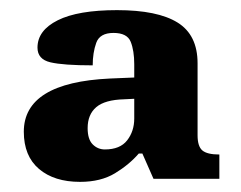

<svg xmlns="http://www.w3.org/2000/svg" viewBox="-20 -739 475 379"><path d="M138 -380Q87 -380 57 -405.5Q27 -431 27 -479Q27 -576 197 -584L245 -586V-612Q245 -639 238 -656.5Q231 -674 204 -674Q177 -674 170 -654.5Q163 -635 163 -610Q105 -610 79.5 -616Q54 -622 54 -645Q54 -679 94 -699Q134 -719 211 -719Q291 -719 330.5 -694.5Q370 -670 370 -614V-472Q370 -450 379.5 -442Q389 -434 413 -434V-386H283L261 -436H254Q235 -414 207 -397Q179 -380 138 -380ZM187 -444Q217 -444 231 -462Q245 -480 245 -505V-544L225 -543Q187 -542 170 -527.5Q153 -513 153 -486Q153 -464 163 -454Q173 -444 187 -444Z"/></svg>

Font: Noto Serif Telugu ExtraBold
Style: Regular
Weight: 800
Designer: Jelle Bosma - Monotype Design Team
Foundry: Monotype Imaging Inc.
Version: Version 2.005; ttfautohint (v1.8.4.7-5d5b)